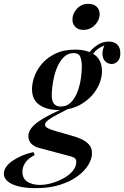

<svg xmlns="http://www.w3.org/2000/svg" viewBox="-118 -788 648 1002"><path d="M218 -225 250 -226Q213 -207 183 -191.5Q153 -176 135 -162.5Q117 -149 117 -137Q117 -127 130.5 -119.5Q144 -112 172 -104L249 -82Q280 -74 305.5 -62.5Q331 -51 346.5 -33.5Q362 -16 362 12Q362 41 343 72.5Q324 104 287 131.5Q250 159 195 176.5Q140 194 68 194Q16 194 -21.5 184.5Q-59 175 -78.5 158Q-98 141 -98 118Q-98 101 -86.5 84Q-75 67 -54.5 52.5Q-34 38 -5.5 25.5Q23 13 57 6L63 21Q27 40 13 62.5Q-1 85 -1 108Q-1 144 25 160.5Q51 177 90 177Q121 177 154.5 167Q188 157 217 140.5Q246 124 263 102.5Q280 81 280 57Q280 41 269 35Q258 29 236 24L86 -16Q62 -22 46 -37.5Q30 -53 30 -78Q30 -100 47.5 -122Q65 -144 106 -168.5Q147 -193 218 -225ZM267 -511Q239 -511 219.5 -494Q200 -477 186.5 -450Q173 -423 165.5 -392.5Q158 -362 155 -335Q152 -308 152 -291Q152 -259 164.5 -245.5Q177 -232 198 -232Q231 -232 252.5 -254Q274 -276 286.5 -309.5Q299 -343 304 -378Q309 -413 309 -440Q309 -472 301 -491.5Q293 -511 267 -511ZM275 -529Q336 -529 375 -502.5Q414 -476 414 -416Q414 -368 385.5 -321.5Q357 -275 306 -244.5Q255 -214 185 -214Q127 -214 88 -240.5Q49 -267 49 -324Q49 -353 61.5 -388.5Q74 -424 101 -455.5Q128 -487 171 -508Q214 -529 275 -529ZM349 -477 330 -484Q345 -519 378.5 -545Q412 -571 450 -571Q478 -571 494 -555.5Q510 -540 510 -510Q510 -482 496 -468Q482 -454 465 -454Q449 -454 434.5 -465Q420 -476 417 -500Q414 -524 430 -560L441 -557Q400 -541 382 -523.5Q364 -506 349 -477ZM260 -686Q260 -717 283.5 -742.5Q307 -768 343 -768Q371 -768 386.5 -753Q402 -738 402 -714Q402 -683 377.5 -657.5Q353 -632 317 -632Q291 -632 275.5 -647Q260 -662 260 -686Z"/></svg>

Font: Playfair Display Medium
Style: Italic
Weight: 500
Italic angle: -14°
Designer: Claus Eggers Sørensen
Foundry: Claus Eggers Sørensen
Version: Version 1.203